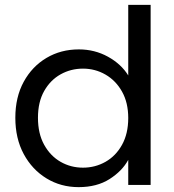

<svg xmlns="http://www.w3.org/2000/svg" viewBox="-20 -760 716 789"><path d="M43 -276Q43 -361 77.5 -424Q112 -487 171 -522Q230 -557 304 -557Q369 -557 423.5 -527Q478 -497 507 -450V-740H599V0H507V-103Q482 -57 430 -24Q378 9 303 9Q230 9 171 -27Q112 -63 77.5 -127Q43 -191 43 -276ZM507 -275Q507 -338 481.5 -383.5Q456 -429 413.5 -453.5Q371 -478 321 -478Q271 -478 229 -454.5Q187 -431 161.5 -386Q136 -341 136 -276Q136 -211 161.5 -165Q187 -119 229 -95Q271 -71 321 -71Q371 -71 413.5 -95Q456 -119 481.5 -165Q507 -211 507 -275Z"/></svg>

Font: Poppins
Style: Regular
Weight: 400
Designer: Ninad Kale (Devanagari), Jonny Pinhorn (Latin)
Version: Version 5.002